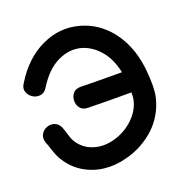

<svg xmlns="http://www.w3.org/2000/svg" viewBox="-129 -835 925 959"><g transform="rotate(-20 333.5 -355.5)"><path d="M385 -6Q473 -28 542 -91Q608 -154 628 -243Q639 -291 630 -383Q622 -468 590 -535Q558 -602 507 -646Q456 -690 392 -707Q293 -734 196 -688Q99 -643 32 -533Q17 -511 24 -490.5Q31 -470 49.5 -458Q68 -446 90 -448.5Q112 -451 127 -475Q177 -556 240 -586Q303 -616 362 -600Q414 -586 455 -539.5Q496 -493 512 -417Q376 -417 295 -419Q267 -420 253 -403.5Q239 -387 238.5 -364.5Q238 -342 251.5 -325Q265 -308 293 -308Q376 -306 522 -306Q522 -278 519 -267Q507 -213 462 -171Q417 -129 357 -113Q297 -97 246 -115Q194 -132 165 -182Q159 -192 152.5 -214.5Q146 -237 139 -256Q129 -281 108.5 -288.5Q88 -296 67.5 -288.5Q47 -281 36 -262Q25 -243 34 -216Q40 -204 49 -174.5Q58 -145 69 -125Q102 -67 153 -35Q204 -3 264 4Q324 11 385 -6Z"/></g></svg>

Font: Balsamiq Sans
Style: Bold
Weight: 700
Designer: Michael Angeles
Foundry: Balsamiq SRL
Version: Version 1.020; ttfautohint (v1.8.4.7-5d5b);gftools[0.9.26]